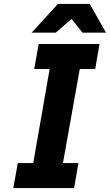

<svg xmlns="http://www.w3.org/2000/svg" viewBox="-20 -962 562 982"><path d="M142 -795 276 -942H439L522 -795H402L346 -865L265 -795ZM48 0 71 -128H150L234 -609H155L178 -737H489L467 -609H388L302 -128H381L359 0Z"/></svg>

Font: Tomorrow SemiBold
Style: Italic
Weight: 600
Italic angle: -10°
Designer: Tony de Marco, Monica Rizzolli
Foundry: Just in Type
Version: Version 2.002